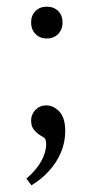

<svg xmlns="http://www.w3.org/2000/svg" viewBox="-20 -416 281 574"><path d="M74 138 59 118Q89 92 103.5 65.5Q118 39 118 15Q118 2 113.5 -2.5Q109 -7 101 -11Q91 -17 82 -27.5Q73 -38 73 -56Q73 -74 86 -87.5Q99 -101 118 -101Q140 -101 157.5 -82.5Q175 -64 175 -24Q175 9 162.5 39Q150 69 127 94.5Q104 120 74 138ZM167 -349Q167 -328 154 -314.5Q141 -301 120 -301Q99 -301 86 -314.5Q73 -328 73 -349Q73 -370 86 -383Q99 -396 120 -396Q141 -396 154 -383Q167 -370 167 -349Z"/></svg>

Font: Yrsa Light
Style: Regular
Weight: 300
Designer: Anna Giedrys (Yrsa+Rasa design), David Brezina (Yrsa art-direction, Rasa art-direction, design)
Foundry: Rosetta Type Foundry
Version: Version 2.004